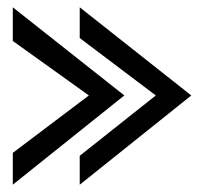

<svg xmlns="http://www.w3.org/2000/svg" viewBox="-20 -556 558 525"><path d="M198 -536 503 -295 198 -51V-130L406 -295L198 -452ZM15 -536 320 -295 15 -51V-138L223 -295L15 -444Z"/></svg>

Font: Darker Grotesque Light ExtraBold
Style: Regular
Weight: 800
Version: Version 1.000;gftools[0.9.28]